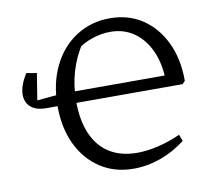

<svg xmlns="http://www.w3.org/2000/svg" viewBox="-75 -746 943 842"><g transform="rotate(-10 396.5 -325.0)"><path d="M455 9Q371 9 307.5 -32.5Q244 -74 208.5 -147.5Q173 -221 173 -320Q173 -419 210.5 -496Q248 -573 314.5 -616Q381 -659 465 -659Q548 -659 610 -617.5Q672 -576 707 -502.5Q742 -429 742 -332L730 -319H123L61 -357L205 -370H691L660 -344Q659 -423 633 -480Q607 -537 562 -568.5Q517 -600 457 -600Q418 -600 378 -587Q338 -574 301 -547L329 -573Q294 -520 275.5 -458Q257 -396 257 -326Q257 -240 283.5 -179.5Q310 -119 360.5 -88Q411 -57 483 -57Q526 -57 575 -68.5Q624 -80 676 -103L687 -74Q636 -34 576 -12.5Q516 9 455 9ZM123 -319Q78 -319 54.5 -339.5Q31 -360 31 -395Q31 -416 39.5 -439Q48 -462 63 -486L109 -478L88 -348Z"/></g></svg>

Font: Piazzolla 24pt
Style: Regular
Weight: 400
Designer: Juan Pablo del Peral
Foundry: Huerta Tipografica
Version: Version 2.005